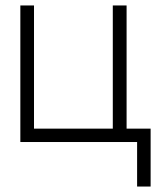

<svg xmlns="http://www.w3.org/2000/svg" viewBox="-20 -520 590 703"><path d="M393 -49V0H482V163H531.5V-49ZM443.5 0V-500H393V-49H104.5V-500H54.5V0Z"/></svg>

Font: Overused Grotesk Light
Style: Regular
Weight: 300
Designer: RandomMaerks
Version: Version 0.005